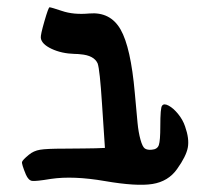

<svg xmlns="http://www.w3.org/2000/svg" viewBox="-20 -752 581 527"><path d="M120 -261Q78 -254 68 -255.5Q58 -257 51 -273Q39 -302 40.5 -307.5Q42 -313 59 -327Q72 -338 90 -341Q108 -344 156 -344Q180 -344 209.5 -344.5Q239 -345 242 -345L268 -346L260 -467Q254 -561 248 -578Q238 -600 201 -603Q194 -604 185 -604Q149 -605 121.5 -618Q94 -631 92 -648Q91 -656 102 -694Q113 -732 116 -732Q120 -732 150 -722Q182 -711 225 -715Q283 -720 311 -671Q339 -622 350 -497Q355 -441 357.5 -415Q360 -389 365.5 -369Q371 -349 377.5 -344.5Q384 -340 396 -341Q412 -342 416 -354Q420 -366 420 -405Q420 -457 425 -462Q430 -469 443 -462Q456 -455 469 -439Q482 -423 488 -405Q500 -371 495.5 -347Q491 -323 466 -288Q442 -254 398.5 -247Q355 -240 268 -255Q181 -270 120 -261Z"/></svg>

Font: Noam
Style: Regular
Weight: 400
Version: Version 1.1